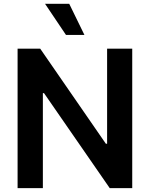

<svg xmlns="http://www.w3.org/2000/svg" viewBox="-20 -981 781 1001"><path d="M189.6 -727.3 532 -231.5H538.4V-727.3H669.4V0H552.2L209.5 -495.4H203.5V0H71.7V-727.3ZM214.8 -961.3H340.9L420.1 -799H323.9Z"/></svg>

Font: Inter P Semi Bold
Style: Regular
Weight: 600
Designer: Rasmus Andersson
Foundry: rsms
Version: Version 3.018;git-588b23468